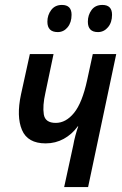

<svg xmlns="http://www.w3.org/2000/svg" viewBox="-20 -758 496 778"><path d="M240 0 277 -170Q280 -188 285.5 -208.5Q291 -229 297 -246H295Q272 -214 238.5 -195.5Q205 -177 165 -177Q92 -177 69 -231.5Q46 -286 65 -375L101 -539H197L164 -382Q152 -329 157.5 -294.5Q163 -260 206 -260Q247 -260 280 -300.5Q313 -341 333 -433L356 -539H451L337 0ZM377 -628Q336 -628 336 -670Q336 -697 351 -717.5Q366 -738 395 -738Q434 -738 434 -698Q434 -667 417.5 -647.5Q401 -628 377 -628ZM214 -628Q172 -628 172 -670Q172 -697 187.5 -717.5Q203 -738 231 -738Q270 -738 270 -698Q270 -667 254 -647.5Q238 -628 214 -628Z"/></svg>

Font: Noto Sans Condensed Medium
Style: Italic
Weight: 500
Width: 3
Italic angle: -12°
Designer: Monotype Design Team
Foundry: Monotype Imaging Inc.
Version: Version 2.013; ttfautohint (v1.8.4.7-5d5b)